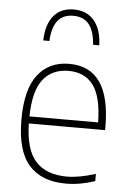

<svg xmlns="http://www.w3.org/2000/svg" viewBox="-56 -844 604 894"><g transform="rotate(5 246.0 -396.5)"><path d="M446.5 -255H90Q92.5 -132 142.2 -78Q192 -24 288 -24Q345 -24 421.5 -48.5V-14.5Q351.5 9 286 9Q172 9 113 -57.8Q54 -124.5 54 -270Q54 -412 107 -480Q160 -548 253.5 -548Q446.5 -548 446.5 -270ZM90 -288H411Q409 -408.5 369 -461.8Q329 -515 253.5 -515Q177 -515 134.5 -461.5Q92 -408 90 -288ZM253 -802Q313.5 -802 348 -761.2Q382.5 -720.5 385 -646H356Q352 -709 326.8 -740.8Q301.5 -772.5 253 -772.5Q204.5 -772.5 179.8 -740.8Q155 -709 152 -646H123Q125.5 -721.5 159 -761.8Q192.5 -802 253 -802Z"/></g></svg>

Font: Encode Sans Thin
Style: Regular
Weight: 250
Designer: Multiple Designers
Foundry: Impallari Type
Version: Version 2.000